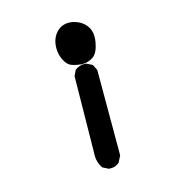

<svg xmlns="http://www.w3.org/2000/svg" viewBox="-92 -666 685 749"><g transform="rotate(-15 250.0 -291.5)"><path d="M216.3 -60.5Q216.3 -66.4 216.8 -72.8L220.7 -379.9L231.9 -402.8L233.4 -403.8Q249 -415.5 269.5 -415.5Q272.5 -415.5 277.3 -415L300.8 -403.3L312.5 -379.9V-35.2L299.3 -8.8L297.9 -7.8Q284.2 4.4 263.7 4.4Q260.7 4.4 255.9 3.9L232.9 -7.8L231.9 -9.3Q216.3 -32.2 216.3 -60.5ZM180.2 -502.9Q180.2 -545.4 207.5 -570.3Q226.1 -586.9 250.5 -586.9Q258.8 -586.9 267.1 -585.4Q301.3 -578.6 320.8 -554.2Q335.9 -536.1 335.9 -508.3Q335.9 -498.5 334 -486.8Q326.7 -444.8 307.1 -430.9Q287.6 -417 259.8 -417H259.3Q238.8 -418.9 221.7 -424.8Q202.1 -431.2 189.9 -458Q180.2 -478.5 180.2 -502.9Z"/></g></svg>

Font: Bakudai
Style: Bold
Weight: 700
Version: Version 1.48